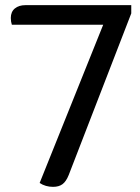

<svg xmlns="http://www.w3.org/2000/svg" viewBox="-20 -720 544 746"><path d="M134 -9 381 -624H26Q22 -636 22 -650Q22 -674 37.5 -687Q53 -700 79 -700H490V-668L247 -40Q237 -15 223 -4.5Q209 6 186 6Q157 6 134 -9Z"/></svg>

Font: Thasadith
Style: Bold
Weight: 700
Designer: Cadson Demak Co.,Ltd.
Foundry: Cadson Demak Co.,Ltd.
Version: Version 1.000; ttfautohint (v1.6)